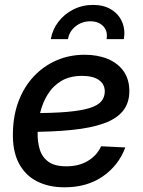

<svg xmlns="http://www.w3.org/2000/svg" viewBox="-20 -759 587 790"><path d="M245.6 11.7Q180.2 11.7 131.6 -13.2Q83 -38.1 56.9 -88.6Q30.8 -139.2 33.2 -215.3Q34.7 -286.1 57.1 -344.5Q79.6 -402.8 119.6 -445.3Q159.7 -487.8 212.9 -510.7Q266.1 -533.7 328.1 -533.7Q382.3 -533.7 423.8 -516.4Q465.3 -499 488.8 -465.6Q512.2 -432.1 512.2 -384.3Q512.2 -335 485.8 -302.5Q459.5 -270 407 -251.2Q354.5 -232.4 276.1 -224.4Q197.8 -216.3 92.8 -216.3L105.5 -293.5Q196.3 -293.5 255.6 -298.6Q314.9 -303.7 348.9 -314.5Q382.8 -325.2 397 -342.3Q411.1 -359.4 411.1 -382.8Q411.1 -412.6 387 -429.7Q362.8 -446.8 317.4 -446.8Q267.6 -446.8 232.9 -426.3Q198.2 -405.8 176.8 -371.3Q155.3 -336.9 145.3 -295.4Q135.3 -253.9 134.8 -211.4Q134.3 -174.8 143.8 -143.6Q153.3 -112.3 179.2 -93.5Q205.1 -74.7 252.9 -74.7Q305.2 -74.7 342.3 -97.4Q379.4 -120.1 396 -157.2L495.6 -152.3Q468.3 -78.6 403.3 -33.4Q338.4 11.7 245.6 11.7ZM362.8 -738.8Q406.7 -738.8 437.5 -720Q468.3 -701.2 482.2 -669.2Q496.1 -637.2 489.7 -598.1H418.5Q424.3 -630.4 405 -650.9Q385.7 -671.4 351.6 -671.4Q317.4 -671.4 291.3 -650.9Q265.1 -630.4 259.8 -598.1H189Q195.8 -637.2 220.2 -669.2Q244.6 -701.2 281.7 -720Q318.8 -738.8 362.8 -738.8Z"/></svg>

Font: Inter 28pt Medium
Style: Italic
Weight: 500
Italic angle: -9.3988°
Designer: Rasmus Andersson
Foundry: rsms
Version: Version 4.001;git-66647c0bb